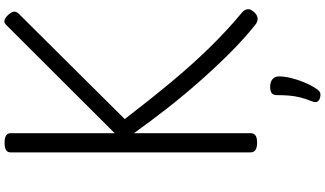

<svg xmlns="http://www.w3.org/2000/svg" viewBox="-325 -862 1492 882"><g transform="rotate(-90 421.0 -421.0)"><path d="M207 14Q184 14 173 6.5Q162 -1 162 -16V-1119Q162 -1146 206 -1146Q250 -1146 250 -1119V-640L746 -1137Q758 -1150 769.5 -1146.5Q781 -1143 794 -1129Q808 -1113 808.5 -1102.5Q809 -1092 800 -1082L315 -594Q404 -478 485.5 -380Q567 -282 646 -201.5Q725 -121 806 -54Q817 -45 819.5 -30Q822 -15 803 4Q790 16 776 16.5Q762 17 747 5Q680 -49 613.5 -116Q547 -183 483 -256Q419 -329 360.5 -404Q302 -479 250 -552V-16Q250 -1 240 6.5Q230 14 207 14ZM409 302Q397 297 394 288.5Q391 280 397 265Q409 235 415 210Q421 185 423 160Q425 135 425 105Q425 88 434.5 81Q444 74 463 74Q486 74 498.5 85Q511 96 511 115Q511 140 503.5 170.5Q496 201 483.5 231Q471 261 455 285Q445 301 435 304Q425 307 409 302Z"/></g></svg>

Font: Playwrite BR
Style: Regular
Weight: 400
Designer: Veronika Burian, José Scaglione
Foundry: TypeTogether
Version: Version 1.002